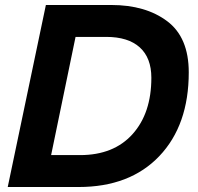

<svg xmlns="http://www.w3.org/2000/svg" viewBox="-20 -750 794 770"><path d="M426 -730Q564 -730 650.5 -665Q737 -600 737 -460Q737 -248 619 -124Q501 0 295 0H11L164 -730ZM185 -128H301Q436 -128 511.5 -212Q587 -296 587 -438Q587 -518 540.5 -560Q494 -602 406 -602H283Z"/></svg>

Font: Nacelle Bold
Style: Italic
Weight: 700
Italic angle: -12°
Designer: Sora Sagano
Foundry: Sora Sagano
Version: Version 1.000;FEAKit 1.0